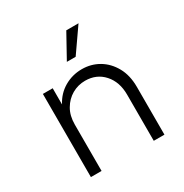

<svg xmlns="http://www.w3.org/2000/svg" viewBox="-142 -701 777 812"><g transform="rotate(-30 246.5 -295.0)"><path d="M71.5 0V-406.2H119.4V-327.1Q141 -368.8 180.2 -391.7Q219.4 -414.6 266 -414.6Q311.1 -414.6 348.3 -392.7Q385.4 -370.8 408 -330.2Q430.6 -289.6 430.6 -233.3V0H378.5V-225.7Q378.5 -287.5 343.8 -326.4Q309 -365.3 253.5 -365.3Q218.8 -365.3 189.2 -348.3Q159.7 -331.2 141.7 -300.3Q123.6 -269.4 123.6 -226.4V0ZM227.1 -472.9 291.7 -589.6H351.4L270.1 -472.9Z"/></g></svg>

Font: Afacad Flux Light
Style: Regular
Weight: 300
Designer: Kristian Moeller
Foundry: Dicotype
Version: Version 1.100